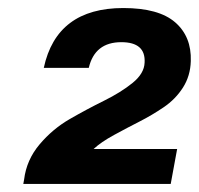

<svg xmlns="http://www.w3.org/2000/svg" viewBox="-20 -784 495 478"><path d="M38 -326 40 -337Q46 -386 78.5 -424.5Q111 -463 153.5 -487.5Q196 -512 238.5 -533Q281 -554 310 -577.5Q339 -601 340 -628Q343 -679 282 -679Q216 -679 201 -615H89Q121 -764 287 -764Q375 -764 416 -728.5Q457 -693 455 -632Q454 -595 435.5 -566Q417 -537 387.5 -517Q358 -497 327.5 -481.5Q297 -466 264 -448Q231 -430 213 -413H421L405 -326Z"/></svg>

Font: Mona Sans Expanded
Style: Bold Italic
Weight: 700
Width: 7
Italic angle: -11.7°
Designer: Deni Anggara
Foundry: GitHub
Version: Version 1.001;gftools[0.9.33]